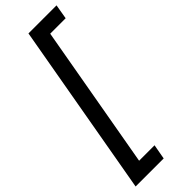

<svg xmlns="http://www.w3.org/2000/svg" viewBox="-315 -832 1011 1011"><g transform="rotate(-45 190.5 -326.5)"><path d="M1 158 172 -811H381L367 -729H252L110 75H225L210 158Z"/></g></svg>

Font: DM Sans 12pt Medium
Style: Italic
Weight: 500
Italic angle: -10°
Version: Version 4.004;gftools[0.9.30]